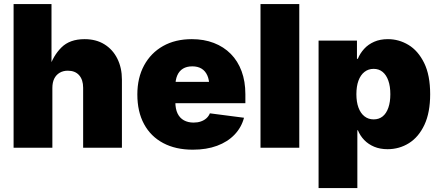

<svg xmlns="http://www.w3.org/2000/svg" viewBox="-20 -748 2227 972"><path d="M245.1 -302.7V0H48.8V-727.5H240.7V-402.8H229.5Q248.5 -465.3 290.8 -507.6Q333 -549.8 408.2 -549.8Q466.3 -549.8 508.5 -523.7Q550.8 -497.6 574 -451.2Q597.2 -404.8 597.2 -345.2V0H400.9V-303.7Q400.9 -344.2 380.6 -367.2Q360.4 -390.1 323.2 -390.1Q299.8 -390.1 282 -379.6Q264.2 -369.1 254.6 -349.9Q245.1 -330.6 245.1 -302.7Z M956.1 9.8Q869.1 9.8 806.2 -23.7Q743.2 -57.1 709.2 -119.9Q675.3 -182.6 675.3 -270Q675.3 -354 709.5 -417Q743.7 -480 805.4 -514.9Q867.2 -549.8 951.2 -549.8Q1012.7 -549.8 1062.7 -530.5Q1112.8 -511.2 1148.4 -475.1Q1184.1 -439 1203.1 -387.5Q1222.2 -335.9 1222.2 -271.5V-225.6H735.8V-333.5H1130.9L1039.6 -311Q1039.6 -343.8 1029.5 -366.2Q1019.5 -388.7 1000.5 -400.4Q981.4 -412.1 953.6 -412.1Q925.3 -412.1 906.2 -400.4Q887.2 -388.7 877.4 -366.2Q867.7 -343.8 867.7 -311V-232.4Q867.7 -196.8 878.9 -173.6Q890.1 -150.4 911.1 -138.9Q932.1 -127.4 960 -127.4Q980.5 -127.4 996.8 -133.1Q1013.2 -138.7 1024.9 -149.2Q1036.6 -159.7 1042.5 -174.3L1215.3 -151.9Q1202.1 -102.5 1167.2 -66.2Q1132.3 -29.8 1078.9 -10Q1025.4 9.8 956.1 9.8Z M1495.1 -727.5V0H1298.8V-727.5Z M1592.8 204.1V-542.5H1787.1V-450.2H1791.5Q1802.7 -478 1823.5 -500.7Q1844.2 -523.4 1874.3 -536.6Q1904.3 -549.8 1943.8 -549.8Q1999.5 -549.8 2048.1 -520.5Q2096.7 -491.2 2127.2 -429.4Q2157.7 -367.7 2157.7 -271Q2157.7 -178.2 2128.7 -116.2Q2099.6 -54.2 2050.5 -23.4Q2001.5 7.3 1941.9 7.3Q1904.3 7.3 1874.5 -5.1Q1844.7 -17.6 1824 -39.1Q1803.2 -60.5 1792 -88.4H1789.1V204.1ZM1871.6 -143.6Q1898.4 -143.6 1917.2 -158.7Q1936 -173.8 1946 -202.6Q1956.1 -231.4 1956.1 -271Q1956.1 -311 1946 -339.6Q1936 -368.2 1917.2 -383.8Q1898.4 -399.4 1871.6 -399.4Q1844.7 -399.4 1825 -383.8Q1805.2 -368.2 1794.7 -339.6Q1784.2 -311 1784.2 -271Q1784.2 -231.9 1794.7 -203.4Q1805.2 -174.8 1825 -159.2Q1844.7 -143.6 1871.6 -143.6Z"/></svg>

Font: Inter 16pt Black
Style: Regular
Weight: 900
Version: Version 4.001;git-66647c0bb